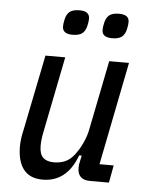

<svg xmlns="http://www.w3.org/2000/svg" viewBox="-53 -767 625 822"><g transform="rotate(5 259.5 -356.0)"><path d="M212 -518 148 -197Q140 -160 140 -132Q140 -96 156 -81Q172 -66 202 -66Q229 -66 250 -75Q271 -84 288 -105Q308 -130 322.5 -162Q337 -194 342 -223L401 -518H486L398 -75H459L445 0H364Q310 0 310 -52Q310 -60 311 -67Q312 -74 314 -82L319 -105H308Q265 12 161 12Q106 12 79 -22.5Q52 -57 52 -121Q52 -138 54.5 -156.5Q57 -175 62 -196L127 -518ZM234 -617Q191 -617 191 -649Q191 -662 195 -679Q200 -702 213.5 -713Q227 -724 256 -724Q299 -724 299 -692Q299 -679 295 -662Q290 -639 276.5 -628Q263 -617 234 -617ZM404 -617Q361 -617 361 -649Q361 -662 365 -679Q370 -702 383.5 -713Q397 -724 426 -724Q469 -724 469 -692Q469 -679 465 -662Q460 -639 446.5 -628Q433 -617 404 -617Z"/></g></svg>

Font: IBM Plex Sans Condensed Text
Style: Italic
Weight: 450
Width: 3
Italic angle: -11°
Designer: Mike Abbink, Paul van der Laan, Pieter van Rosmalen
Foundry: Bold Monday
Version: Version 1.1